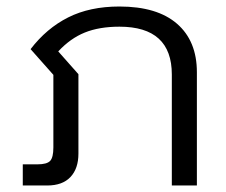

<svg xmlns="http://www.w3.org/2000/svg" viewBox="-20 -570 695 590"><path d="M50 -65H95Q124 -65 134 -75.5Q144 -86 144 -117V-340L74 -419Q123 -483 189.5 -516.5Q256 -550 347 -550Q463 -550 524 -497Q585 -444 585 -348V0H508V-341Q508 -488 347 -488Q285 -488 240.5 -470Q196 -452 159 -412L221 -342V-98Q221 -52 196.5 -26Q172 0 125 0H50Z"/></svg>

Font: Prompt Light
Style: Regular
Weight: 300
Designer: Katatrad Team
Foundry: CadsonDemak
Version: Version 1.001